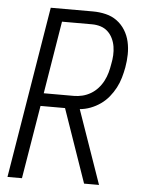

<svg xmlns="http://www.w3.org/2000/svg" viewBox="-53 -777 605 819"><g transform="rotate(5 250.0 -367.5)"><path d="M10 0 131 -735H312Q340 -735 367 -728.5Q394 -722 415 -706.5Q436 -691 450 -668.5Q464 -646 470 -619.5Q476 -593 475.5 -565Q475 -537 470 -509Q466 -487 459.5 -464.5Q453 -442 442 -421Q431 -400 415.5 -381Q400 -362 380 -348Q360 -334 337.5 -325.5Q315 -317 292 -315L402 0H338L296 -121L229 -314H124L72 0ZM133 -369H262Q280 -369 298.5 -373.5Q317 -378 334 -388Q351 -398 364.5 -413Q378 -428 387 -445.5Q396 -463 401 -481Q406 -499 409 -518Q413 -537 414 -556Q415 -575 412 -593.5Q409 -612 401 -628.5Q393 -645 380 -657Q367 -669 349.5 -674.5Q332 -680 312 -680H184Z"/></g></svg>

Font: Iosevka SS18 Light
Style: Italic
Weight: 300
Italic angle: -9°
Monospace: yes
Designer: Belleve Invis
Foundry: Belleve Invis
Version: Version 25.1.1; ttfautohint (v1.8.4)